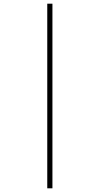

<svg xmlns="http://www.w3.org/2000/svg" viewBox="-20 -780 531 1040"><path d="M236 -760H264V240H236Z"/></svg>

Font: Noto Serif NarrowThin
Style: Italic
Weight: 250
Width: 4
Italic angle: -12°
Designer: Monotype Design Team
Foundry: Monotype Imaging Inc.
Version: Version 1.001